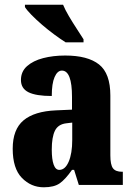

<svg xmlns="http://www.w3.org/2000/svg" viewBox="-20 -786 563 816"><path d="M166 10Q112 10 73 -30Q34 -70 34 -154Q34 -236 80 -274.5Q126 -313 218 -317L286 -320V-374Q286 -486 243 -486Q224 -486 212 -458.5Q200 -431 200 -378Q133 -378 101 -394Q69 -410 69 -446Q69 -482 95 -505Q121 -528 163.5 -539Q206 -550 257 -550Q353 -550 401 -512Q449 -474 449 -380V-126Q449 -86 460 -71Q471 -56 499 -56H502V0H315L295 -64H286Q258 -24 234 -7Q210 10 166 10ZM232 -64Q257 -64 272 -99Q287 -134 287 -191V-265L262 -262Q227 -258 213.5 -230.5Q200 -203 200 -150Q200 -109 208 -86.5Q216 -64 232 -64ZM259 -606Q237 -620 210.5 -639.5Q184 -659 158.5 -681Q133 -703 113.5 -723Q94 -743 86 -756V-766H248Q257 -744 273 -717Q289 -690 306 -664Q323 -638 335 -619V-606Z"/></svg>

Font: Noto Serif Sinhala ExtraCondensed Black
Style: Regular
Weight: 900
Width: 2
Designer: Jelle Bosma - Monotype Design Team
Foundry: Monotype Imaging Inc.
Version: Version 2.007; ttfautohint (v1.8.4.7-5d5b)